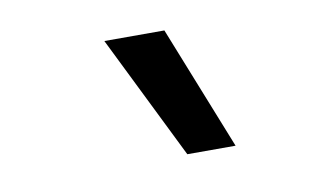

<svg xmlns="http://www.w3.org/2000/svg" viewBox="-42 -867 671 417"><g transform="rotate(-10 293.0 -658.5)"><path d="M341.8 -521.5 207 -794.9H339.4L448.2 -521.5Z"/></g></svg>

Font: Cascadia Mono Medium
Style: Italic
Weight: 500
Italic angle: -10°
Monospace: yes
Designer: Aaron Bell
Foundry: Saja Typeworks
Version: Version 2407.024